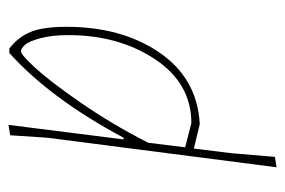

<svg xmlns="http://www.w3.org/2000/svg" viewBox="-132 -364 685 462"><g transform="rotate(-90 211.0 -133.5)"><path d="M141 -456 106 -179H110Q204 -355 314 -454H325Q353 -432 365 -402Q377 -372 377 -317Q377 -184 315.5 -93.5Q254 -3 146 4H142L84 -10L73 79L64 185L39 189L110 -362L116 -452ZM318 -426Q310 -426 278.5 -392Q247 -358 195 -283Q143 -208 98 -120L87 -31L145 -16Q241 -16 299 -103.5Q357 -191 357 -312Q357 -352 349.5 -379.5Q342 -407 333.5 -416.5Q325 -426 318 -426Z"/></g></svg>

Font: Alegreya Sans SC Thin
Style: Italic
Weight: 100
Italic angle: -7°
Designer: Juan Pablo del Peral
Foundry: Huerta Tipografica
Version: Version 2.007